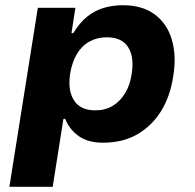

<svg xmlns="http://www.w3.org/2000/svg" viewBox="-20 -536 746 736"><path d="M16 180 125 -506H269L254 -409H261Q285 -449 314.5 -472.5Q344 -496 378.5 -506Q413 -516 451 -516Q526 -516 573.5 -480.5Q621 -445 639 -383Q657 -321 644 -244Q633 -168 598 -111Q563 -54 507 -21.5Q451 11 375 11Q317 11 281.5 -14.5Q246 -40 230 -80H223L182 180ZM345 -113Q384 -113 412.5 -130.5Q441 -148 460 -179.5Q479 -211 485 -254Q495 -318 471 -355.5Q447 -393 389 -393Q352 -393 322.5 -376.5Q293 -360 274.5 -328.5Q256 -297 249 -254Q239 -190 263.5 -151.5Q288 -113 345 -113Z"/></svg>

Font: Nunito Sans 6pt ExtraBold
Style: Italic
Weight: 800
Italic angle: -9°
Version: Version 3.101;gftools[0.9.27]